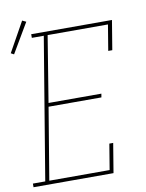

<svg xmlns="http://www.w3.org/2000/svg" viewBox="-118 -871 708 934"><g transform="rotate(-10 235.5 -404.0)"><path d="M-29 0V-18H32L148 -717H89V-735H488L464 -590H444L465 -717H167L114 -391H375L372 -373H111L52 -18H350L371 -145H390L366 0ZM-10 -653 -25 -661 57 -808 76 -799Z"/></g></svg>

Font: Iosevka Curly Slab ThObl
Style: Regular
Weight: 100
Italic angle: -9°
Monospace: yes
Designer: Belleve Invis
Foundry: Belleve Invis
Version: Version 11.0.0; ttfautohint (v1.8.3)